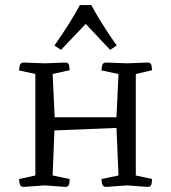

<svg xmlns="http://www.w3.org/2000/svg" viewBox="-20 -735 673 755"><path d="M446 -444 379 -458Q379 -464 381.5 -476.5Q384 -489 397 -489Q397 -489 413 -488.5Q429 -488 480 -486Q527 -488 544 -488.5Q561 -489 561 -489Q574 -489 576 -476.5Q578 -464 578 -459L514 -444V-45L578 -31Q578 -25 576 -12.5Q574 0 561 0L480 -6L397 0Q384 0 381.5 -12.5Q379 -25 379 -31L446 -45L438 -232L194 -222L187 -45L254 -31Q254 -25 252 -12.5Q250 0 237 0L156 -6L73 0Q60 0 57.5 -12.5Q55 -25 55 -31L119 -45V-444L55 -458Q55 -464 57.5 -476.5Q60 -489 73 -489Q73 -489 89 -488.5Q105 -488 156 -486Q203 -488 220 -488.5Q237 -489 237 -489Q250 -489 252 -476.5Q254 -464 254 -459L187 -444L195 -274H438ZM317 -641 220 -539 194 -556Q227 -603 252 -643Q277 -683 294 -715H339Q356 -683 381 -643Q406 -603 439 -556L413 -539Z"/></svg>

Font: Mate SC
Style: Regular
Weight: 400
Designer: Eduardo Rodriguez Tunni
Foundry: Eduardo Rodriguez Tunni
Version: Version 1.003; ttfautohint (v1.8.4.7-5d5b);gftools[0.9.24]